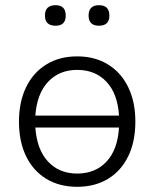

<svg xmlns="http://www.w3.org/2000/svg" viewBox="-20 -711 595 739"><path d="M277 8Q209 8 158.5 -22.5Q108 -53 80.5 -109.5Q53 -166 53 -243Q53 -319 80.5 -375.5Q108 -432 158.5 -463Q209 -494 277 -494Q345 -494 395.5 -463Q446 -432 473.5 -375.5Q501 -319 501 -243Q501 -166 473.5 -109.5Q446 -53 395.5 -22.5Q345 8 277 8ZM277 -442Q208 -442 165 -396Q122 -350 116 -266H438Q433 -350 390 -396Q347 -442 277 -442ZM277 -43Q347 -43 390 -89Q433 -135 438 -220H116Q122 -135 165 -89Q208 -43 277 -43ZM361 -612Q321 -612 321 -651Q321 -691 361 -691Q401 -691 401 -651Q401 -612 361 -612ZM194 -612Q153 -612 153 -651Q153 -691 194 -691Q233 -691 233 -651Q233 -612 194 -612Z"/></svg>

Font: Nunito Light
Style: Regular
Weight: 300
Designer: Vernon Adams
Foundry: Vernon Adams
Version: Version 3.601; ttfautohint (v1.8.2.53-6de2)